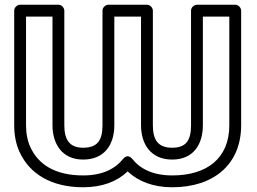

<svg xmlns="http://www.w3.org/2000/svg" viewBox="-20 -756 1086 811"><path d="M707.4 -15C626.2 -15 572.2 -42.8 538.8 -84.6C535 -89.4 518 -107.5 499.8 -84.6C466.4 -42.8 412.5 -15 331.2 -15C211.6 -15 141.3 -62.2 108.1 -134.9C96.2 -160.8 90 -191.2 90 -227V-686H201.7V-227C201.7 -150.5 240.5 -82 331.2 -82C421.4 -82 462.9 -145.3 462.9 -227V-686H575.7V-227C575.7 -148.7 615.6 -82 707.4 -82C797.1 -82 836.9 -146.5 836.9 -227V-686H948.6V-227C948.6 -86.1 852.7 -15 707.4 -15ZM998.6 -227V-711C998.6 -721.7 988.7 -736 973.6 -736H811.9C801.2 -736 786.9 -726.1 786.9 -711V-227C786.9 -162.1 765 -132 707.4 -132C647.9 -132 625.7 -164.7 625.7 -227V-711C625.7 -721.7 615.8 -736 600.7 -736H437.9C427.2 -736 412.9 -726.1 412.9 -711V-227C412.9 -162 390.4 -132 331.2 -132C274 -132 251.7 -165.5 251.7 -227V-711C251.7 -721.7 241.8 -736 226.7 -736H65C54.3 -736 40 -726.1 40 -711V-227C40 -185.4 47.3 -147.5 62.6 -114.1C105 -21.3 197.4 35 331.2 35C411.4 35 474.4 10.9 519.3 -32C563.1 9.8 626.9 35 707.4 35C881.2 35 998.6 -60.3 998.6 -227Z"/></svg>

Font: Asimov
Style: WidOu
Weight: 500
Designer: Google
Version: Version 2.000980; 2014